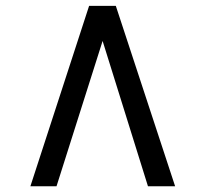

<svg xmlns="http://www.w3.org/2000/svg" viewBox="-20 -768 700 654"><path d="M374.5 -748 576.5 -133.5H484L329.5 -628.5L172.5 -133.5H83.5L283.5 -748Z"/></svg>

Font: Merriweather 28pt SemiBold
Style: Regular
Weight: 600
Version: Version 2.100